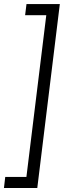

<svg xmlns="http://www.w3.org/2000/svg" viewBox="-41 -792 323 948"><path d="M-21.5 136.2H143.1L254.4 -772H89.8L83 -716.8H187.5L89.4 81.5H-15.1Z"/></svg>

Font: Guggenheim Sans Display Light
Style: Italic
Weight: 300
Italic angle: -7°
Designer: Modified by Tom Baber under direction of Pentagram Design 2023
Foundry: rsms
Version: Version 1.001;Glyphs 3.1.2 (3151)